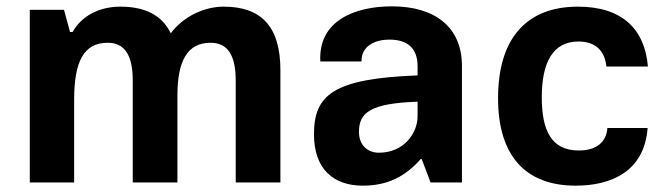

<svg xmlns="http://www.w3.org/2000/svg" viewBox="-20 -576 2094 606"><path d="M74 0H214V-260C214 -382 244 -441 320 -441C374 -441 399 -401 399 -322V0H540V-274C540 -384 571 -441 645 -441C699 -441 724 -401 724 -322V0H865V-355C865 -493 804 -555 686 -555C622 -555 557 -522 519 -471C492 -527 439 -555 360 -555C293 -555 238 -526 209 -475H201L182 -545H74Z M1125 10C1205 10 1260 -20 1308 -74H1311L1339 0H1438V-368C1438 -492 1351 -556 1217 -556C1102 -556 984 -512 991 -382H1121C1120 -432 1165 -451 1209 -451C1268 -451 1298 -422 1298 -367V-338C1031 -328 971 -276 971 -152C971 -42 1033 10 1125 10ZM1176 -94C1142 -94 1113 -116 1113 -160C1113 -220 1148 -250 1298 -255V-209C1298 -156 1255 -94 1176 -94Z M1797 10C1911 10 2014 -36 2024 -172H1897C1894 -128 1863 -101 1807 -101C1719 -101 1690 -166 1690 -269C1690 -379 1725 -445 1806 -445C1861 -445 1889 -414 1894 -366H2025C2015 -484 1944 -555 1804 -555C1643 -555 1552 -456 1552 -266C1552 -84 1639 10 1797 10Z"/></svg>

Font: Kathrein 75 Bold
Style: Regular
Weight: 700
Designer: Lazydogs Typefoundry, based on Open Sans by Ascender Corporation
Foundry: Lazydogs Typefoundry
Version: Version 1.003;PS 001.003;hotconv 1.0.88;makeotf.lib2.5.64775